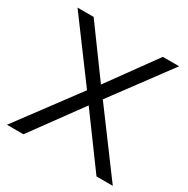

<svg xmlns="http://www.w3.org/2000/svg" viewBox="-160 -848 970 990"><g transform="rotate(30 325.0 -352.5)"><path d="M10 0 290 -376V-345L23 -705H119L339 -404H313L531 -705H628L361 -345V-376L640 0H543L309 -319H341L108 0Z"/></g></svg>

Font: Nunito Sans 12pt ExtraLight 12pt
Style: Regular
Weight: 400
Version: Version 3.101;gftools[0.9.27]